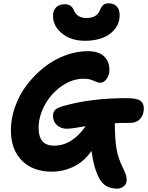

<svg xmlns="http://www.w3.org/2000/svg" viewBox="-20 -1013 880 1144"><path d="M485.8 -770Q403.3 -770 349.6 -813.7Q295.9 -857.4 295.9 -918Q295.9 -952.1 315.2 -970Q334.5 -987.8 366.2 -987.8Q406.7 -987.8 420.9 -950.2Q439.9 -905.8 495.1 -905.8Q555.2 -905.8 574.2 -949.2Q583.5 -972.7 594.7 -982.9Q606 -993.2 627 -993.2Q659.2 -993.2 676 -974.4Q692.9 -955.6 692.9 -921.9Q692.9 -856.4 637.2 -813.2Q581.5 -770 485.8 -770ZM376 -246.1Q342.8 -246.1 319.3 -267.6Q295.9 -289.1 295.9 -321.8Q295.9 -345.7 309.3 -358.9Q322.8 -372.1 358.9 -381.8Q522.9 -428.2 731.9 -428.2Q793.9 -428.2 815.4 -413.6Q836.9 -398.9 836.9 -366.2Q836.9 -330.1 815.7 -305.4Q794.4 -280.8 752.9 -280.8Q690.9 -280.8 664.1 -278.8Q664.6 -180.2 674.6 -124.5Q684.6 -68.8 710 -18.1Q726.1 16.1 730.5 29.8Q734.9 43.5 734.9 59.1Q734.9 83.5 717 97.2Q699.2 110.8 679.2 110.8Q642.1 110.8 616.5 97.2Q590.8 83.5 573.2 53.2Q540.5 -4.4 524.9 -113.8Q482.4 -51.3 420.2 -20.8Q357.9 9.8 289.1 9.8Q175.8 9.8 110.4 -56.2Q44.9 -122.1 44.9 -236.8Q44.9 -307.6 70.3 -378.4Q95.7 -449.2 140.4 -507.6Q185.1 -565.9 242.4 -611.6Q299.8 -657.2 367.7 -682.6Q435.5 -708 502.9 -708Q568.4 -708 600.1 -677.2Q631.8 -646.5 631.8 -596.2Q631.8 -565.4 615.2 -542.7Q598.6 -520 577.1 -520Q564.5 -520 551.8 -526.1Q539.1 -532.2 521.5 -538.1Q503.9 -543.9 479 -543.9Q409.7 -543.9 346.4 -499.3Q283.2 -454.6 246.6 -387Q210 -319.3 210 -251Q210 -145 301.8 -145Q409.2 -145 490.2 -261.2Q481 -259.8 463.6 -256.8Q446.3 -253.9 437.5 -252.4Q428.7 -251 416.3 -249.3Q403.8 -247.6 394.3 -246.8Q384.8 -246.1 376 -246.1Z"/></svg>

Font: Shantell Sans Irregular
Style: Bold
Weight: 700
Designer: Stephen Nixon, Anya Danilova, Shantell Martin
Foundry: Arrow Type
Version: Version 1.006;[9816181b4]